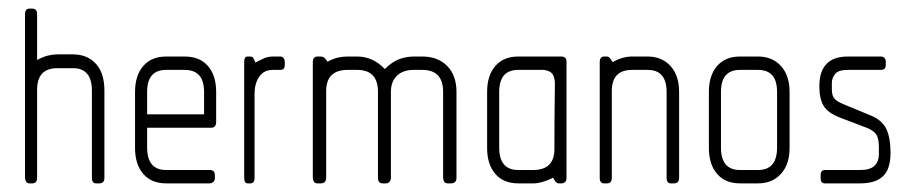

<svg xmlns="http://www.w3.org/2000/svg" viewBox="-20 -425 2112 445"><path d="M210 0H203Q193 0 193 -13V-215Q193 -267 149 -267H113Q66 -267 66 -217V-13Q66 0 55 0H48Q43 0 40.5 -4Q38 -8 38 -13V-392Q38 -405 48 -405H55Q66 -405 66 -392V-286Q81 -294 92.5 -296.5Q104 -299 113 -299H149Q182 -299 202 -277.5Q222 -256 222 -215V-13Q222 0 210 0Z M470 -129H321V-83Q321 -31 365 -31H466Q478 -31 478 -19V-12Q478 -6 474 -3Q470 0 466 0H365Q331 0 312 -22Q293 -44 293 -82V-212Q293 -250 312 -272Q331 -294 365 -294H408Q443 -294 462 -272Q481 -250 481 -212V-143Q481 -129 470 -129ZM453 -212Q453 -263 408 -263H365Q321 -263 321 -212V-160H453Z M630 -263H612Q592 -263 581 -247.5Q570 -232 570 -207V-13Q570 0 560 0H554Q546 0 546 -13V-282Q546 -294 554 -294H560Q564 -294 566 -292Q568 -290 572 -280Q585 -287 593.5 -290.5Q602 -294 613 -294H630Q634 -294 637 -290.5Q640 -287 640 -282V-275Q640 -263 630 -263Z M1025 0H1018Q1012 0 1009.5 -4Q1007 -8 1007 -13V-212Q1007 -263 959 -263H939Q914 -263 900 -249.5Q886 -236 886 -212V-13Q886 -8 883 -4Q880 0 875 0H867Q856 0 856 -13V-212Q856 -263 808 -263H786Q736 -263 736 -214V-13Q736 0 723 0H716Q710 0 707.5 -4Q705 -8 705 -13V-282Q705 -287 707.5 -290.5Q710 -294 716 -294H723Q727 -294 730.5 -292Q734 -290 739 -282Q752 -289 763 -291.5Q774 -294 785 -294H808Q844 -294 872 -265Q889 -282 905.5 -288Q922 -294 939 -294H959Q995 -294 1016.5 -272Q1038 -250 1038 -212V-13Q1038 0 1025 0Z M1281 0H1275Q1268 0 1262 -13Q1235 0 1217 0H1181Q1147 0 1128 -22Q1109 -44 1109 -82V-212Q1109 -250 1128 -272Q1147 -294 1181 -294H1281Q1293 -294 1293 -282V-13Q1293 0 1281 0ZM1266 -234Q1266 -238 1264 -246Q1262 -253 1257 -257Q1252 -261 1241 -263H1181Q1137 -263 1137 -212V-83Q1137 -31 1181 -31H1216Q1265 -31 1265 -80Q1265 -148 1265.5 -179Q1266 -210 1266 -221Z M1542 0H1535Q1525 0 1525 -13V-212Q1525 -263 1481 -263H1445Q1398 -263 1398 -214V-13Q1398 0 1387 0H1380Q1370 0 1370 -13V-282Q1370 -287 1372.5 -290.5Q1375 -294 1380 -294H1387Q1390 -294 1392.5 -291.5Q1395 -289 1400 -281Q1423 -294 1445 -294H1481Q1514 -294 1534 -272Q1554 -250 1554 -212V-13Q1554 0 1542 0Z M1737 0H1695Q1661 0 1642 -22Q1623 -44 1623 -82V-212Q1623 -250 1642 -272Q1661 -294 1695 -294H1737Q1770 -294 1790 -272Q1810 -250 1810 -212V-82Q1810 -44 1790 -22Q1770 0 1737 0ZM1781 -212Q1781 -263 1737 -263H1695Q1651 -263 1651 -212V-83Q1651 -31 1695 -31H1737Q1781 -31 1781 -83Z M1974 0H1892Q1882 0 1882 -12V-19Q1882 -31 1892 -31H1974Q1997 -31 2007 -41Q2017 -51 2017 -68V-83Q2017 -102 2012 -111.5Q2007 -121 1991 -128L1928 -152Q1899 -163 1889 -179.5Q1879 -196 1879 -225Q1879 -294 1945 -294H2022Q2027 -294 2030 -290.5Q2033 -287 2033 -282V-275Q2033 -263 2022 -263H1945Q1923 -263 1915.5 -253.5Q1908 -244 1908 -233V-218Q1908 -204 1913.5 -197Q1919 -190 1936 -183L1999 -157Q2025 -146 2034.5 -125.5Q2044 -105 2044 -71Q2044 -33 2026.5 -16.5Q2009 0 1974 0Z"/></svg>

Font: Chathura
Style: Regular
Weight: 300
Designer: Appaji Ambarisha Darbha
Foundry: Aditya Fonts
Version: Version 1.00 2015